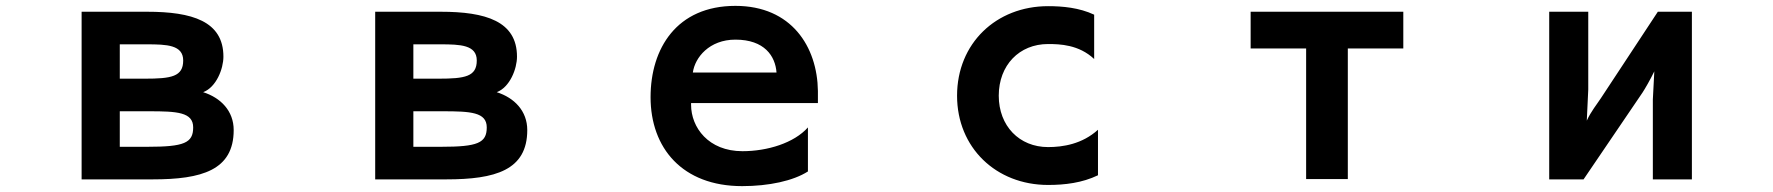

<svg xmlns="http://www.w3.org/2000/svg" viewBox="-20 -558 6040 654"><path d="M258 53H500C667 53 776 22 776 -115C776 -180 732 -225 672 -244C717 -261 741 -324 741 -365C741 -486 634 -518 481 -518H258ZM473 -290H388V-407H480C548 -407 604 -405 604 -352C604 -297 564 -290 473 -290ZM483 -58H388V-179H488C583 -179 638 -176 638 -124C638 -71 607 -58 483 -58Z M1258 53H1500C1667 53 1776 22 1776 -115C1776 -180 1732 -225 1672 -244C1717 -261 1741 -324 1741 -365C1741 -486 1634 -518 1481 -518H1258ZM1473 -290H1388V-407H1480C1548 -407 1604 -405 1604 -352C1604 -297 1564 -290 1473 -290ZM1483 -58H1388V-179H1488C1583 -179 1638 -176 1638 -124C1638 -71 1607 -58 1483 -58Z M2732 26V-124C2685 -71 2594 -43 2509 -43C2393 -43 2334 -124 2334 -201V-207H2766V-248C2764 -399 2676 -538 2485 -538C2285 -538 2196 -393 2196 -227C2196 -54 2304 76 2508 76C2599 76 2682 58 2732 26ZM2625 -311H2340C2347 -362 2396 -423 2485 -423C2584 -423 2621 -367 2625 -311Z M3720 39V-116C3666 -67 3600 -57 3550 -57C3452 -57 3382 -129 3382 -232C3382 -336 3452 -408 3550 -408C3590 -408 3655 -406 3707 -357V-508C3656 -532 3599 -537 3550 -537C3373 -537 3240 -410 3240 -232C3240 -55 3373 72 3550 72C3607 72 3666 65 3720 39Z M4429 52H4571V-393H4760V-518H4240V-393H4429Z M5610 53H5743V-518H5627L5434 -225C5419 -202 5399 -178 5385 -147L5390 -253V-518H5257V53H5374L5575 -243C5583 -255 5602 -288 5615 -315L5610 -219Z"/></svg>

Font: LINE Seed JP App_OTF Bold
Style: Regular
Weight: 700
Designer: LINE & Fontrix & Fontworks
Version: Version 1.009